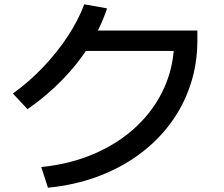

<svg xmlns="http://www.w3.org/2000/svg" viewBox="-20 -832 1040 893"><path d="M172 -55Q309 -69 422 -118.5Q535 -168 617.5 -246.5Q700 -325 745 -426.5Q790 -528 790 -645L835 -595H345V-690H898V-645Q898 -535 865.5 -437Q833 -339 772 -257Q711 -175 625.5 -112.5Q540 -50 433.5 -10.5Q327 29 203 41ZM40 -397Q115 -451 179.5 -518.5Q244 -586 294 -661.5Q344 -737 372 -812L478 -793Q448 -703 395.5 -619.5Q343 -536 270.5 -461.5Q198 -387 108 -324Z"/></svg>

Font: M PLUS 1 Thin Medium
Style: Regular
Weight: 500
Version: Version 1.001